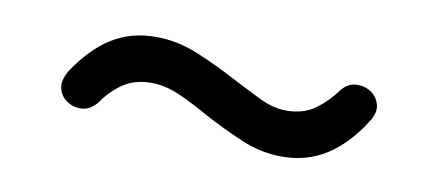

<svg xmlns="http://www.w3.org/2000/svg" viewBox="-31 -435 663 296"><g transform="rotate(10 300.0 -287.0)"><path d="M418 -213Q385 -213 353.5 -226.5Q322 -240 294 -255Q268 -270 245 -280Q222 -290 201 -290Q175 -290 157 -278Q139 -266 126 -247Q116 -234 103 -232.5Q90 -231 79 -238Q68 -245 65 -257Q62 -269 71 -285Q96 -323 126 -342Q156 -361 195 -361Q229 -361 261.5 -347.5Q294 -334 322 -319Q349 -305 370.5 -294.5Q392 -284 412 -284Q439 -284 457 -297Q475 -310 488 -328Q498 -341 511 -342Q524 -343 534.5 -336.5Q545 -330 548.5 -317.5Q552 -305 542 -290Q518 -252 487.5 -232.5Q457 -213 418 -213Z"/></g></svg>

Font: Nunito ExtraLight SemiBold
Style: Italic
Weight: 600
Italic angle: -9°
Version: Version 3.602